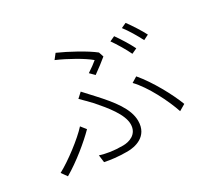

<svg xmlns="http://www.w3.org/2000/svg" viewBox="-154 -975 1309 1227"><g transform="rotate(-30 500.0 -362.0)"><path d="M498 -531 530 -499C565 -524 610 -558 632 -577L620 -613C565 -657 452 -718 379 -750L350 -713C427 -680 528 -623 572 -585C556 -571 526 -549 498 -531ZM291 -44 298 10C341 19 394 26 462 26C516 26 619 6 619 -110C619 -199 548 -287 463 -380C441 -404 416 -432 394 -455L358 -422C382 -398 410 -371 431 -348C493 -277 567 -188 567 -116C567 -40 500 -21 457 -21C386 -21 340 -29 291 -44ZM882 -29 928 -56C896 -141 822 -278 750 -362L709 -337C780 -264 851 -122 882 -29ZM309 -227 279 -265C224 -204 103 -112 23 -69L53 -27C145 -80 250 -167 309 -227ZM756 -655 719 -638C746 -600 782 -540 801 -499L840 -517C819 -560 782 -619 756 -655ZM862 -692 825 -675C854 -638 887 -582 910 -537L948 -556C929 -594 889 -656 862 -692Z"/></g></svg>

Font: Noto Sans TC Light
Style: Regular
Weight: 300
Designer: Ryoko NISHIZUKA 西塚涼子 (kana, bopomofo & ideographs); Paul D. Hunt (Latin, Greek & Cyrillic); Sandoll Communications 산돌커뮤니
Foundry: Adobe
Version: Version 2.004;hotconv 1.0.118;makeotfexe 2.5.65603